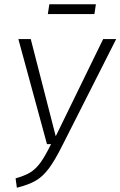

<svg xmlns="http://www.w3.org/2000/svg" viewBox="-20 -868 564 899"><path d="M273 -189Q237 -117 209 -79.5Q181 -42 148 -22.5Q115 -3 59 11L53 -33Q96 -45 121.5 -60.5Q147 -76 169 -106Q191 -136 219 -193H200L66 -685H124L241 -230L463 -685H524ZM422 -802H204L211 -848H429Z"/></svg>

Font: Fira Sans Condensed Light
Style: Italic
Weight: 300
Width: 3
Italic angle: -8°
Designer: Carrois Corporate & Edenspiekermann AG
Foundry: Carrois Corporate GbR & Edenspiekermann AG
Version: Version 4.203